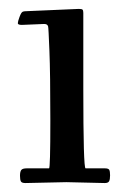

<svg xmlns="http://www.w3.org/2000/svg" viewBox="-20 -406 289 431"><path d="M76.9 -352.1 29.1 -350.1Q20 -350.1 20 -353.9Q20 -357.7 23.8 -367.9Q27.6 -378.2 30.9 -379.6Q34.2 -381.1 43.9 -381.1L157 -386Q163.8 -386 165.4 -384.2Q167 -382.3 167 -377V-207Q167 -28.1 172.1 -28.1H215.1Q223.4 -28.1 225.2 -24.8Q227.1 -21.5 227.1 -12.3Q227.1 -3.2 224.9 0.9Q222.7 4.9 215.1 4.9L128.9 2.9L37.1 4.9Q28.8 4.9 26.9 1.2Q24.9 -2.4 24.9 -11.5Q24.9 -20.5 27.7 -24.3Q30.5 -28.1 40 -28.1H90.1Q93 -28.1 93 -134.9Q93 -241.7 90.9 -292.7Q88.9 -343.8 88 -346.6Q87.2 -349.4 85.4 -350.6Q83.3 -352.1 80.3 -352.1Z"/></svg>

Font: Fanwood Text
Style: Regular
Weight: 400
Version: Version 1.1001